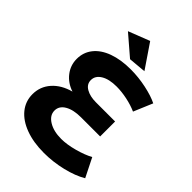

<svg xmlns="http://www.w3.org/2000/svg" viewBox="-265 -1029 1153 1153"><g transform="rotate(45 312.0 -452.5)"><path d="M308 -916 412 -763 300 -753 172 -863ZM197 -214Q197 -174 239 -148Q281 -122 346 -122Q394 -122 454.5 -138.5Q515 -155 555 -177L615 -57Q563 -26 486 -7.5Q409 11 332 11Q243 11 175.5 -14Q108 -39 71 -84.5Q34 -130 34 -190Q34 -255 76.5 -303Q119 -351 193 -371Q138 -389 105 -431.5Q72 -474 72 -528Q72 -584 105.5 -626Q139 -668 201 -690.5Q263 -713 346 -713Q412 -713 478 -699Q544 -685 586 -664L535 -543Q497 -560 449.5 -570Q402 -580 359 -580Q296 -580 259 -557.5Q222 -535 222 -498Q222 -463 255 -444Q288 -425 338 -425H501V-298H338Q274 -298 235.5 -275.5Q197 -253 197 -214Z"/></g></svg>

Font: TypoPRO Montserrat Alternates
Style: Regular
Weight: 600
Designer: Julieta Ulanovsky
Foundry: Julieta Ulanovsky
Version: Version 6.001